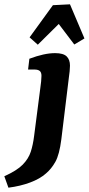

<svg xmlns="http://www.w3.org/2000/svg" viewBox="-107 -676 411 889"><path d="M-68 193 -87 140Q-29 114 -2 86.5Q25 59 35.5 26.5Q46 -6 51 -47L80 -271Q82 -282 83.5 -299.5Q85 -317 85 -325Q85 -341 77 -347.5Q69 -354 53 -354H23L29 -404Q98 -430 148 -430Q186 -430 201.5 -415Q217 -400 217 -372Q217 -361 215.5 -346Q214 -331 212 -318L177 -31Q168 40 149.5 73Q131 106 106 127Q78 152 32.5 169Q-13 186 -68 193ZM30 -503 138 -652 217 -656 284 -498 237 -470 165 -565 68 -469Z"/></svg>

Font: Yrsa
Style: Bold Italic
Weight: 700
Italic angle: -7.10001°
Version: Version 2.004